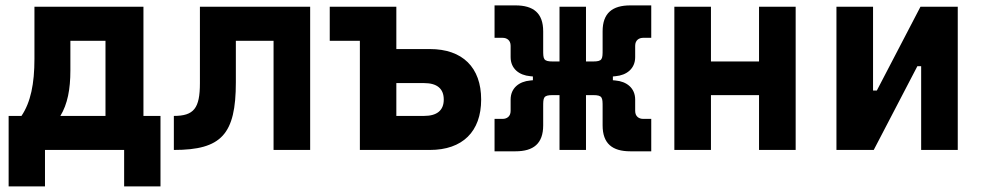

<svg xmlns="http://www.w3.org/2000/svg" viewBox="-20 -542 3556 694"><path d="M11.2 131.8H142.6V0H428.7V131.8H560.1V-123H498.5V-517.6H104.5V-329.1C104.5 -239.3 90.8 -171.9 57.6 -123H11.2ZM361.3 -123H198.2C224.1 -165.5 234.4 -219.2 234.4 -287.6V-394.5H361.3Z M608.4 0C780.3 0 832.5 -56.2 832.5 -244.6V-394.5H968.8V0H1101.1V-517.6H702.6V-241.2C702.6 -150.4 680.7 -123 608.4 -123Z M1280.8 0H1533.7C1651.9 0 1719.2 -66.4 1719.2 -182.1C1719.2 -298.3 1651.9 -364.7 1533.7 -364.7H1412.6V-517.6H1171.9V-394.5H1280.8ZM1412.6 -123V-241.7H1512.7C1559.6 -241.7 1584 -221.7 1584 -182.1C1584 -143.1 1559.6 -123 1512.7 -123Z M1767.6 4.9H1843.3C1908.2 4.9 1943.4 -22.9 1943.4 -88.9V-153.8C1943.4 -154.3 1943.4 -154.8 1943.4 -155.3C1943.4 -189.5 1943.4 -198.2 1978 -198.2H2002.4V0H2098.1V-198.2H2123.5C2158.2 -198.2 2158.2 -189.5 2158.2 -155.3C2158.2 -154.8 2158.2 -154.3 2158.2 -153.8V-88.9C2158.2 -22.9 2193.4 4.9 2258.3 4.9H2334V-112.3H2304.7C2290 -112.3 2275.9 -120.6 2275.9 -141.1V-182.1C2275.9 -224.1 2244.6 -247.6 2205.1 -251L2195.3 -252V-265.6L2205.1 -266.6C2244.6 -270 2275.9 -293.5 2275.9 -335.4V-376.5C2275.9 -397 2290 -405.3 2304.7 -405.3H2334V-522.5H2258.3C2193.4 -522.5 2158.2 -494.6 2158.2 -428.7V-364.3C2158.2 -363.8 2158.2 -363.3 2158.2 -362.8C2158.2 -328.6 2158.2 -319.8 2123.5 -319.8H2098.1V-517.6H2002.4V-319.8H1978C1943.4 -319.8 1943.4 -328.6 1943.4 -362.8C1943.4 -363.3 1943.4 -363.8 1943.4 -364.3V-428.7C1943.4 -494.6 1908.2 -522.5 1843.3 -522.5H1767.6V-405.3H1796.9C1811.5 -405.3 1825.7 -397 1825.7 -376.5V-335.4C1825.7 -293.5 1856.9 -270 1896.5 -266.6L1906.2 -265.6V-252L1896.5 -251C1856.9 -247.6 1825.7 -224.1 1825.7 -182.1V-141.1C1825.7 -120.6 1811.5 -112.3 1796.9 -112.3H1767.6Z M2723.6 0H2856V-517.6H2723.6V-319.8H2549.8V-517.6H2417.5V0H2549.8V-198.2H2723.6Z M3003.4 0H3138.2L3295.9 -302.7H3309.6V0H3441.9V-517.6H3307.1L3149.4 -214.8H3135.7V-517.6H3003.4Z"/></svg>

Font: Cascadia Mono NF
Style: Bold
Weight: 700
Monospace: yes
Designer: Aaron Bell
Foundry: Saja Typeworks
Version: Version 2404.023